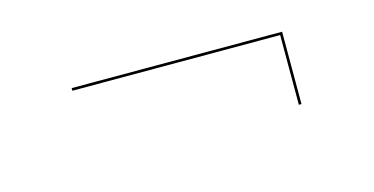

<svg xmlns="http://www.w3.org/2000/svg" viewBox="-30 -409 550 282"><g transform="rotate(-15 244.5 -268.0)"><path d="M404 -213H400V-319H84V-323H404Z"/></g></svg>

Font: FiraGO Four
Style: Regular
Weight: 100
Designer: bBox Type
Foundry: bBox Type GmbH
Version: Version 1.001